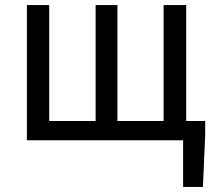

<svg xmlns="http://www.w3.org/2000/svg" viewBox="-20 -547 843 757"><path d="M780 190H702V6H86V-527H174V-70H357V-527H443V-70H625V-527H714V-70H789V-14Z"/></svg>

Font: LXGW 975 Gothic SC
Style: Regular
Weight: 400
Version: Version 2.01;February 25, 2021